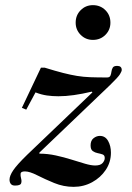

<svg xmlns="http://www.w3.org/2000/svg" viewBox="-20 -713 514 746"><path d="M38 8Q27 8 22 1.5Q17 -5 17 -15Q17 -30 31.5 -51.5Q46 -73 86 -112L339 -354L337 -357Q299 -348 267 -343.5Q235 -339 207 -339Q184 -339 162.5 -342Q141 -345 118 -354L82 -287L65 -294L139 -450H154Q196 -437 225.5 -429.5Q255 -422 279.5 -418Q304 -414 331 -413Q358 -412 396 -412Q406 -412 409 -419Q412 -426 413 -434.5Q414 -443 418 -450Q422 -457 435 -457Q453 -457 453 -441Q453 -436 446 -424.5Q439 -413 407 -382L133 -120V-116Q165 -116 197 -109Q229 -102 257.5 -93Q286 -84 310 -77Q334 -70 350 -70Q370 -70 378.5 -79.5Q387 -89 387 -99Q387 -110 378.5 -113Q370 -116 359.5 -118Q349 -120 340.5 -126Q332 -132 332 -148Q332 -167 343.5 -176Q355 -185 368 -185Q389 -185 400 -165.5Q411 -146 411 -120Q411 -83 391 -53Q371 -23 338 -5Q305 13 266 13Q227 13 190.5 -2Q154 -17 124.5 -32Q95 -47 77 -47Q61 -47 60 -38.5Q59 -30 62 -19.5Q65 -9 62 -0.5Q59 8 38 8ZM341 -558Q313 -558 293.5 -577.5Q274 -597 274 -625Q274 -654 293.5 -673.5Q313 -693 341 -693Q370 -693 389.5 -673.5Q409 -654 409 -625Q409 -597 389.5 -577.5Q370 -558 341 -558Z"/></svg>

Font: Libre Bodoni
Style: Italic
Weight: 400
Italic angle: -13°
Designer: Pablo Impallari, Rodrigo Fuenzalida
Foundry: Impallari Type
Version: Version 2.005;gftools[0.9.23]